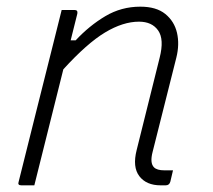

<svg xmlns="http://www.w3.org/2000/svg" viewBox="-20 -556 640 576"><path d="M165 -526H204Q214 -526 212 -515Q207 -495 202 -475Q197 -455 192 -435H207Q248 -479 296 -507.5Q344 -536 401 -536Q449 -536 476 -514Q503 -492 511 -457.5Q519 -423 509 -383Q491 -310 473.5 -242Q456 -174 438 -101Q429 -67 442 -54Q451 -45 473 -45H499Q497 -36 495 -28Q493 -20 491 -11Q488 0 477 0H462Q419 0 398 -27.5Q377 -55 390 -106Q407 -174 424 -242.5Q441 -311 459 -383Q473 -438 454.5 -464.5Q436 -491 397 -491Q349 -491 295 -458.5Q241 -426 170 -348Q148 -261 126.5 -174Q105 -87 83 0H44Q32 0 36 -11Q62 -115 88 -219Q114 -323 140 -426Z"/></svg>

Font: Recursive Mn Lnr St Lt
Style: Italic
Weight: 300
Italic angle: -15°
Monospace: yes
Version: Version 1.079;hotconv 1.0.112;makeotfexe 2.5.65598; ttfautoh